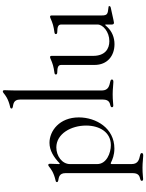

<svg xmlns="http://www.w3.org/2000/svg" viewBox="142 -956 1029 1353"><g transform="rotate(-90 656.5 -279.5)"><path d="M71.7 214.5C89.8 214.5 103.3 210.2 151.3 210.2C189.3 210.2 217.3 215.2 236.5 215.2C248.2 215.2 254.3 212.4 254.3 205.3C254.3 198.9 250.4 196 239.3 193.2C212 186.4 177.2 182.2 176.8 133.5V-5.7C177.2 -13.5 179.7 -15.3 186.4 -12.4C209.2 -1.4 240.4 12.1 286.2 12.1C430.4 12.1 505.7 -117.2 505.7 -238.6C505.7 -375.7 409.8 -445.3 326.7 -445.3C273.4 -445.3 225.5 -415.8 182.2 -373.9C179 -371.8 177.6 -372.9 176.8 -377.8C177.6 -403.4 179 -424.4 179 -440.3C179 -451.7 175.4 -453.8 169.7 -453.8C166.2 -453.8 162.6 -451.3 157.7 -447.4C143.8 -436.8 120 -415.5 59.7 -402C53.6 -400.9 49.7 -397.4 49.7 -392.8C49.7 -387.4 54.3 -384.9 61.1 -383.5C78.8 -379.6 112.9 -379.3 112.9 -333.1V142.4C112.6 187.1 86.6 190 69.6 194.6C63.6 196.4 58.9 198.9 58.9 205.3C58.9 212.4 64.3 214.5 71.7 214.5ZM176.8 -109.4V-300.4C176.8 -357.2 234.4 -397 294 -397C390.6 -397 448.2 -292.6 448.2 -187.5C448.2 -92.3 401.3 -12.8 310.4 -12.8C254.3 -12.8 176.8 -43.3 176.8 -109.4Z M590.2 4.3C608.3 4.3 621.8 0 669.7 0C707.7 0 735.8 5 755 5C766.7 5 772.7 2.1 772.7 -5C772.7 -11.4 768.8 -14.2 757.8 -17C730.5 -23.8 695.7 -28.1 695.3 -76.7V-681.8C695.3 -715.2 697.4 -741.5 697.4 -760.7C697.4 -772 693.9 -774.1 688.2 -774.1C684.7 -774.1 681.1 -771.7 675.8 -767.8C662.3 -757.1 638.5 -735.8 578.1 -722.3C572.1 -721.2 568.2 -717.7 568.2 -713.1C568.2 -707.7 572.8 -705.3 579.2 -703.8C597.3 -699.9 631.4 -699.6 631.4 -653.4V-67.8C631 -23.1 605.1 -20.2 588.1 -15.6C582 -13.8 577.4 -11.4 577.4 -5C577.4 2.1 582.7 4.3 590.2 4.3Z M1021.7 12.8C1068.5 12.8 1111.5 -4.6 1142.4 -37.6L1152.7 -49C1158.4 -55 1159.8 -54.3 1160.2 -46.2V-32.7V-6.4C1160.2 1.4 1163 9.2 1172.2 9.2C1176.5 9.2 1182.9 7.8 1278.8 -13.5C1285.9 -14.9 1290.1 -18.5 1290.1 -23.4C1290.1 -29.8 1283.7 -29.1 1278.8 -29.8C1234.7 -34.8 1224.1 -36.9 1224.1 -77.4V-423.3C1224.1 -437.5 1223.7 -441.1 1214.8 -441.1C1210.9 -441.1 1206.7 -439.3 1202.8 -437.5C1169.4 -422.6 1148.1 -416.2 1106.2 -410.5C1098 -409.8 1092.7 -406.2 1092.7 -400.6C1092.7 -393.5 1098.4 -391 1106.2 -390.6C1139.9 -389.9 1160.2 -386 1160.2 -362.9V-105.8C1160.2 -68.9 1109 -23.4 1043 -23.4C989 -23.4 939.3 -53.3 939.3 -137.8V-423.3C939.3 -437.5 938.9 -441.1 930 -441.1C926.1 -441.1 921.9 -439.3 918 -437.5C884.6 -422.6 863.3 -416.2 821.4 -410.5C813.2 -409.8 807.9 -406.2 807.9 -400.6C807.9 -393.5 813.6 -391 821.4 -390.6C855.1 -389.9 875.4 -386 875.4 -362.9V-127.8C875.4 -37.6 939.3 12.8 1021.7 12.8Z"/></g></svg>

Font: Margiela Serif Light
Style: Regular
Weight: 300
Designer: Andreas Faust, Stefan Endress
Version: Version 1.002;FEAKit 1.0